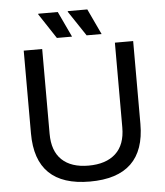

<svg xmlns="http://www.w3.org/2000/svg" viewBox="-59 -920 848 984"><g transform="rotate(-5 365.5 -428.0)"><path d="M412 -736 326 -865 327 -868H427L489 -736ZM259 -736 174 -865 175 -868H275L337 -736ZM364 12Q84 12 84 -260V-686H179V-250Q179 -161 227 -115.5Q275 -70 364 -70Q454 -70 503.5 -115.5Q553 -161 553 -250V-686H647V-260Q647 12 364 12Z"/></g></svg>

Font: Archivo
Style: Regular
Weight: 400
Designer: Hector Gatti
Foundry: Omnibus-Type
Version: Version 2.001